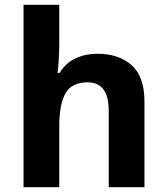

<svg xmlns="http://www.w3.org/2000/svg" viewBox="-20 -780 697 800"><path d="M227 -605Q227 -565 224.5 -528Q222 -491 220 -476H228Q254 -518 295 -537Q336 -556 386 -556Q475 -556 528.5 -508.5Q582 -461 582 -356V0H433V-319Q433 -437 345 -437Q278 -437 252.5 -390.5Q227 -344 227 -257V0H78V-760H227Z"/></svg>

Font: Noto Sans Sora Sompeng
Style: Bold
Weight: 700
Designer: Monotype Design Team. David Williams.
Foundry: Monotype Imaging Inc.
Version: Version 2.101